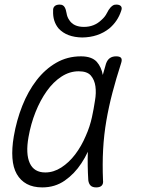

<svg xmlns="http://www.w3.org/2000/svg" viewBox="-20 -805 640 835"><path d="M164 10Q124 10 96.5 -5Q69 -20 53 -48Q37 -76 34 -117.5Q31 -159 40 -212Q52 -282 77 -345Q102 -408 139 -456Q176 -504 224.5 -532Q273 -560 332 -560Q379 -560 401 -536Q421 -513 427 -479Q434 -503 441 -528Q447 -545 458 -552.5Q469 -560 485 -560Q502 -560 507 -552.5Q512 -545 506 -528Q485 -463 469 -402Q453 -341 442.5 -280Q432 -219 428.5 -155.5Q425 -92 428 -21Q430 -6 422.5 2Q415 10 398.5 10Q382 10 374 2Q366 -6 364 -21Q360 -86 362 -145Q350 -119 334 -95Q304 -49 261.5 -19.5Q219 10 164 10ZM177 -55Q213 -55 246.5 -76.5Q280 -98 307 -133.5Q334 -169 353 -214Q371 -254 380 -296Q383 -313 387 -331L393 -367Q399 -401 395 -429.5Q391 -458 375 -476.5Q359 -495 322 -495Q283 -495 247.5 -472Q212 -449 183.5 -409Q155 -369 134.5 -317.5Q114 -266 104 -209Q91 -136 109.5 -95.5Q128 -55 177 -55ZM211 -758Q210 -771 217.5 -778Q225 -785 239 -785Q248 -785 253 -782Q258 -779 261 -774Q267 -764 269.5 -747.5Q272 -731 281 -718Q300 -688 345 -688Q390 -688 421 -718Q437 -732 444.5 -747.5Q452 -763 461 -773Q467 -779 472 -782Q477 -785 486 -785Q500 -785 506 -778Q512 -771 507 -758Q492 -712 455 -681Q407 -643 338 -642Q270 -643 235 -681Q209 -712 211 -758Z"/></svg>

Font: Maple Mono NL ExtraLight
Style: Italic
Weight: 275
Italic angle: -10°
Monospace: yes
Designer: subframe7536
Version: Version 7.000